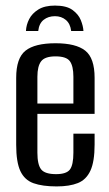

<svg xmlns="http://www.w3.org/2000/svg" viewBox="-20 -659 392 688"><path d="M177 -639Q218 -639 239.5 -623.5Q261 -608 269.5 -587Q278 -566 279 -548H235Q232 -574 216 -587.5Q200 -601 177 -601Q153 -601 136.5 -588Q120 -575 117 -548H73Q74 -570 84.5 -590.5Q95 -611 117.5 -625Q140 -639 177 -639ZM183 9Q132 9 100 -2.5Q68 -14 53 -46Q38 -78 38 -140V-380Q38 -451 71.5 -477.5Q105 -504 179 -504Q252 -504 285.5 -477.5Q319 -451 319 -380V-251H114V-112Q114 -69 127.5 -52Q141 -35 181 -35Q218 -35 230.5 -51.5Q243 -68 243 -112V-180H319V-141Q319 -80 304 -47.5Q289 -15 259 -3Q229 9 183 9ZM114 -288H243V-384Q243 -422 230.5 -439.5Q218 -457 179 -457Q141 -457 127.5 -439.5Q114 -422 114 -384Z"/></svg>

Font: Alumni Sans Medium
Style: Regular
Weight: 500
Designer: Robert E. Leuschke
Foundry: Robert E. Leuschke
Version: Version 1.018